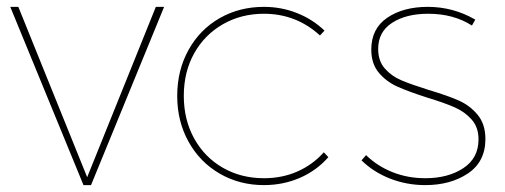

<svg xmlns="http://www.w3.org/2000/svg" viewBox="-20 -537 1466 557"><path d="M222.2 0 9.8 -517.1H33.2L232.9 -22.9L432.1 -517.1H456.1L244.1 0Z M921.4 -448.2 908.2 -434.1Q839.4 -497.1 745.6 -497.1Q679.7 -497.1 626.5 -466.6Q573.2 -436 543.2 -382.1Q513.2 -328.1 513.2 -258.8Q513.2 -189.9 543.2 -135.5Q573.2 -81.1 626.2 -50.5Q679.2 -20 745.6 -20Q798.8 -20 843 -39.6Q887.2 -59.1 919.4 -95.2L932.6 -81.1Q898.4 -42 849.9 -21Q801.3 0 745.6 0Q674.8 0 617.2 -33.4Q559.6 -66.9 526.9 -126Q494.1 -185.1 494.1 -258.8Q494.1 -333 526.9 -392.1Q559.6 -451.2 616.9 -484.1Q674.3 -517.1 745.6 -517.1Q796.4 -517.1 841.8 -499Q887.2 -481 921.4 -448.2Z M1358.9 -480 1349.1 -462.9Q1295.9 -497.1 1222.2 -497.1Q1158.2 -497.1 1117.7 -470.9Q1077.1 -444.8 1077.1 -395Q1077.1 -359.9 1096.7 -337.9Q1116.2 -315.9 1144.5 -304Q1172.9 -292 1224.1 -275.9Q1278.3 -259.8 1310.8 -245.4Q1343.3 -231 1365.7 -203.9Q1388.2 -176.8 1388.2 -133.8Q1388.2 -67.9 1337.6 -33.9Q1287.1 0 1213.9 0Q1159.7 0 1111.3 -19Q1063 -38.1 1028.8 -71.8L1042 -86.9Q1075.2 -54.7 1119.1 -37.4Q1163.1 -20 1213.9 -20Q1279.8 -20 1324 -49.1Q1368.2 -78.1 1368.2 -132.8Q1368.2 -168 1348.1 -190.4Q1328.1 -212.9 1298.6 -225.8Q1269 -238.8 1219.2 -253.9Q1166 -271 1133.5 -285.4Q1101.1 -299.8 1079.1 -325.9Q1057.1 -352.1 1057.1 -393.1Q1057.1 -454.1 1103.5 -485.6Q1149.9 -517.1 1221.2 -517.1Q1294.9 -517.1 1358.9 -480Z"/></svg>

Font: Montserrat
Style: Thin
Weight: 250
Designer: Julieta Ulanovsky
Foundry: Julieta Ulanovsky
Version: Version 1.000;PS 002.000;hotconv 1.0.70;makeotf.lib2.5.58329